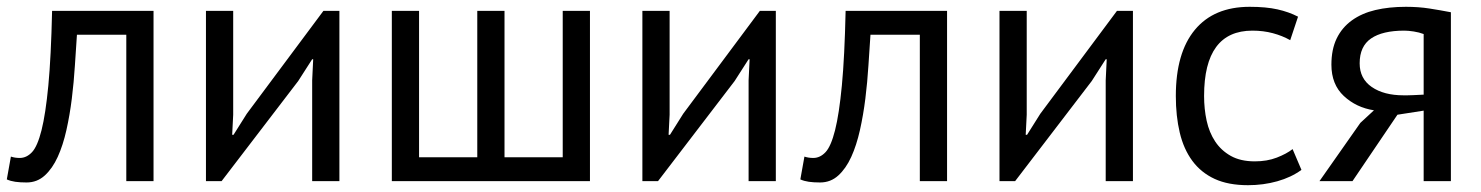

<svg xmlns="http://www.w3.org/2000/svg" viewBox="-25 -532 4351 564"><path d="M346 -430H201Q198 -388 195 -339.5Q192 -291 186 -242.5Q180 -194 170 -149.5Q160 -105 144.5 -71Q129 -37 106.5 -16.5Q84 4 53 4Q34 4 20 2Q6 0 -5 -5L7 -72Q19 -68 33 -68Q53 -68 69 -85Q85 -102 97 -149.5Q109 -197 117 -281Q125 -365 128 -500H426V0H346Z M892 -296 895 -358H892L851 -294L626 0H580V-500H660V-195L657 -136H661L700 -198L925 -500H972V0H892Z M1126 0V-500H1206V-70H1377V-500H1457V-70H1628V-500H1708V0Z M2174 -296 2177 -358H2174L2133 -294L1908 0H1862V-500H1942V-195L1939 -136H1943L1982 -198L2207 -500H2254V0H2174Z M2677 -430H2532Q2529 -388 2526 -339.5Q2523 -291 2517 -242.5Q2511 -194 2501 -149.5Q2491 -105 2475.5 -71Q2460 -37 2437.5 -16.5Q2415 4 2384 4Q2365 4 2351 2Q2337 0 2326 -5L2338 -72Q2350 -68 2364 -68Q2384 -68 2400 -85Q2416 -102 2428 -149.5Q2440 -197 2448 -281Q2456 -365 2459 -500H2757V0H2677Z M3223 -296 3226 -358H3223L3182 -294L2957 0H2911V-500H2991V-195L2988 -136H2992L3031 -198L3256 -500H3303V0H3223Z M3429 0ZM3798 -33Q3768 -11 3727 0.5Q3686 12 3641 12Q3583 12 3543 -6.5Q3503 -25 3477.5 -59.5Q3452 -94 3440.5 -142.5Q3429 -191 3429 -250Q3429 -377 3485 -444.5Q3541 -512 3646 -512Q3694 -512 3727.5 -504.5Q3761 -497 3788 -483L3765 -414Q3742 -427 3714 -434.5Q3686 -442 3654 -442Q3512 -442 3512 -250Q3512 -212 3519.5 -177.5Q3527 -143 3544.5 -116.5Q3562 -90 3590.5 -74Q3619 -58 3661 -58Q3697 -58 3725.5 -69Q3754 -80 3772 -94Z M4157 -207 4080 -195 3948 0H3851L3971 -171L4011 -208Q3959 -216 3922.5 -250Q3886 -284 3886 -342Q3886 -387 3901.5 -419Q3917 -451 3946 -472Q3975 -493 4015 -502.5Q4055 -512 4105 -512Q4142 -512 4174 -507Q4206 -502 4237 -496V0H4157ZM4157 -432Q4144 -437 4128 -439.5Q4112 -442 4100 -442Q4036 -442 4002.5 -419Q3969 -396 3969 -346Q3969 -301 4004.5 -276.5Q4040 -252 4098 -252Q4099 -252 4101 -252Q4103 -252 4109 -252Q4115 -252 4126 -252.5Q4137 -253 4157 -254Z"/></svg>

Font: PT Sans
Style: Regular
Weight: 400
Version: Version 2.003W OFL; ttfautohint (v1.6)